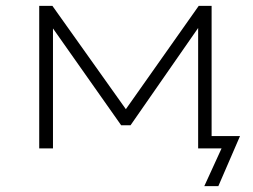

<svg xmlns="http://www.w3.org/2000/svg" viewBox="-20 -507 866 656"><path d="M678 129 737 0H657V-42H800L726 129ZM114 0V-487H159L410 -134L659 -487H703V0H657V-433H672L426 -79H394L144 -434H161V0Z"/></svg>

Font: Nunito Sans 10pt Expanded ExtraLight
Style: Regular
Weight: 250
Width: 7
Designer: Vernon Adams
Foundry: Vernon Adams
Version: Version 3.101;gftools[0.9.27]